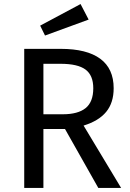

<svg xmlns="http://www.w3.org/2000/svg" viewBox="-20 -931 645 951"><path d="M302 -292H195V0H100V-689H281Q410 -689 476.5 -640Q543 -591 543 -494Q543 -422 506 -377Q469 -332 394 -309L580 0H467ZM291 -365Q366 -365 404 -395.5Q442 -426 442 -494Q442 -558 403.5 -586.5Q365 -615 280 -615H195V-365ZM419 -834 203 -755 179 -804 379 -911Z"/></svg>

Font: Fira Sans
Style: Regular
Weight: 400
Designer: bBox Type GmbH & Carrois Corporate GbR & Edenspiekermann AG
Foundry: bBox Type GmbH & Carrois Corporate GbR & Edenspiekermann AG
Version: Version 4.301